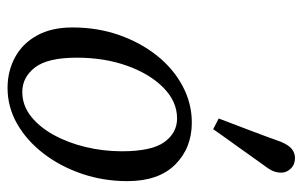

<svg xmlns="http://www.w3.org/2000/svg" viewBox="-170 -638 820 521"><g transform="rotate(90 240.5 -377.0)"><path d="M218 13Q173 13 135.5 -7Q98 -27 76 -66.5Q54 -106 54 -163Q54 -231 74.5 -289.5Q95 -348 130.5 -392.5Q166 -437 213 -462Q260 -487 312 -487Q381 -487 426 -442Q471 -397 471 -312Q471 -247 451 -188.5Q431 -130 396 -84.5Q361 -39 315.5 -13Q270 13 218 13ZM229 -27Q265 -27 294.5 -50Q324 -73 345.5 -112Q367 -151 378.5 -199Q390 -247 390 -297Q390 -378 365 -412.5Q340 -447 301 -447Q255 -447 217.5 -410Q180 -373 158 -311.5Q136 -250 136 -175Q136 -96 162.5 -61.5Q189 -27 229 -27ZM301 -560Q317 -602 333 -644Q349 -686 364 -728Q373 -750 384 -758.5Q395 -767 408 -767Q426 -767 437 -755.5Q448 -744 448 -730Q448 -717 443 -706Q438 -695 424 -677Q401 -644 377 -611Q353 -578 330 -545Z"/></g></svg>

Font: Source Serif Pro
Style: Italic
Weight: 400
Italic angle: -12°
Designer: Frank Grießhammer
Foundry: Adobe Systems Incorporated
Version: Version 3.001;hotconv 1.0.111;makeotfexe 2.5.65597